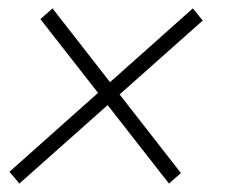

<svg xmlns="http://www.w3.org/2000/svg" viewBox="-20 -454 542 455"><path d="M25.9 -19 2.4 -46.9 437 -434.1 460.4 -405.3ZM380.4 -19 75.7 -408.7 104.5 -434.1 408.7 -43.9Z"/></svg>

Font: Roboto ExtraLight
Style: Italic
Weight: 250
Designer: Christian Robertson
Foundry: Google
Version: Version 3.009; 2024